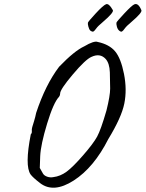

<svg xmlns="http://www.w3.org/2000/svg" viewBox="-20 -866 705 929"><path d="M526 -817Q532 -806 477 -759Q454 -740 445.5 -728Q437 -716 432 -713.5Q427 -711 417 -718Q411 -724 407.5 -737.5Q404 -751 405.5 -756.5Q407 -762 443 -801Q479 -840 493 -845.5Q507 -851 526 -817ZM630 -845Q649 -853 664 -817Q670 -806 615 -759Q592 -740 583.5 -728Q575 -716 570 -713.5Q565 -711 557 -717.5Q549 -724 545.5 -737.5Q542 -751 543.5 -756.5Q545 -762 581.5 -801Q618 -840 630 -845ZM491 -581Q464 -610 423 -591Q394 -579 332 -505.5Q270 -432 271 -413Q271 -405 266 -398Q239 -370 208 -268Q177 -166 174.5 -110.5Q172 -55 172.5 -53.5Q173 -52 188 -26Q194 -16 208.5 -11Q223 -6 238 -9Q272 -13 302.5 -35.5Q333 -58 382.5 -115Q432 -172 450 -205Q468 -238 495 -331Q513 -403 513 -437.5Q513 -472 511.5 -516Q510 -560 491 -581ZM388 -642Q435 -670 453 -663Q509 -651 537 -617.5Q565 -584 580 -508Q595 -432 581.5 -365Q568 -298 504 -193Q434 -55 336.5 7.5Q239 70 174 20Q139 -7 128 -22Q99 -64 129 -216Q135 -222 134 -231.5Q133 -241 136 -251Q139 -261 145 -280.5Q151 -300 155 -320Q200 -456 266 -543Q340 -620 388 -642Z"/></svg>

Font: Caveat
Style: Regular
Weight: 400
Designer: Pablo Impallari
Foundry: Creative Lab NY
Version: Version 1.096; ttfautohint (v1.3)